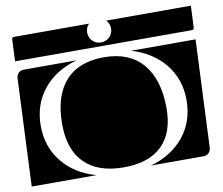

<svg xmlns="http://www.w3.org/2000/svg" viewBox="-71 -716 917 791"><g transform="rotate(-10 387.5 -320.0)"><path d="M0 -10 20 -460Q21 -473 29.5 -481.5Q38 -490 50 -490H272Q182 -465 131 -401.5Q80 -338 80 -250Q80 -162 131 -98.5Q182 -35 271 -10ZM499 -10Q588 -35 639 -98.5Q690 -162 690 -250Q690 -338 639 -401Q588 -464 500 -490H770L750 -40Q749 -27 740.5 -18.5Q732 -10 720 -10ZM168 -241Q168 -359 223.5 -421Q279 -483 385 -483Q491 -483 547 -417.5Q603 -352 603 -231Q603 -129 548 -75.5Q493 -22 388 -22Q281 -22 224.5 -78Q168 -134 168 -241ZM22 -530 26 -620Q26 -630 36 -630H349Q335 -615 335 -595Q335 -574 349.5 -559.5Q364 -545 385 -545Q406 -545 420.5 -559.5Q435 -574 435 -595Q435 -615 421 -630H775L771 -540Q771 -530 761 -530Z"/></g></svg>

Font: PrimecolorB
Style: Medium
Weight: 500
Designer: gluk
Foundry: gluk
Version: Version 0.672